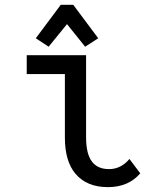

<svg xmlns="http://www.w3.org/2000/svg" viewBox="-20 -766 626 796"><path d="M128.4 -607.4 231.9 -746.1H283.7L387.2 -607.4L333 -572.3L257.8 -666L181.6 -572.3ZM561.5 -47.4Q512.7 9.8 427.2 9.8Q340.3 9.8 293.5 -44.9Q249 -96.7 249 -195.8V-459H90.8V-537.1H336.9V-195.8Q336.9 -127.4 361.8 -95.2Q385.3 -64.9 432.1 -64.9Q481.4 -64.9 516.6 -106.9Z"/></svg>

Font: Consola Mono
Style: Book
Weight: 400
Monospace: yes
Designer: Wojciech Kalinowski "wmk69" (wmk69@o2.pl)
Foundry: Wojciech Kalinowski "wmk69" (wmk69@o2.pl)
Version: Version 2.1.0